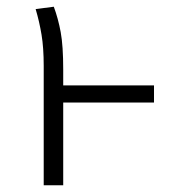

<svg xmlns="http://www.w3.org/2000/svg" viewBox="-20 -551 509 571"><path d="M438 -246H168V0H110V-355Q110 -409 103.5 -448Q97 -487 86 -524L140 -531Q153 -496 160.5 -455.5Q168 -415 168 -344V-297H438Z"/></svg>

Font: Fira Sans Light
Style: Regular
Weight: 300
Designer: bBox Type GmbH & Carrois Corporate GbR & Edenspiekermann AG
Foundry: bBox Type GmbH & Carrois Corporate GbR & Edenspiekermann AG
Version: Version 4.301